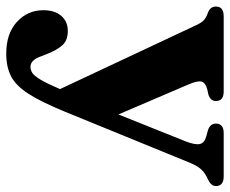

<svg xmlns="http://www.w3.org/2000/svg" viewBox="-82 -436 754 630"><g transform="rotate(90 295.0 -121.0)"><path d="M271.5 61 272.5 59.5 62.5 -388Q54 -406.5 45.2 -413.8Q36.5 -421 20 -427Q1.5 -434.5 1.5 -452.5Q1.5 -478 33.5 -478H280Q311.5 -478 311.5 -452.5Q311.5 -434 289 -427.5L273 -424Q251.5 -418.5 247.8 -405.5Q244 -392.5 257.5 -361.5L355.5 -132.5L444 -353.5Q456 -384.5 452.5 -399.8Q449 -415 427 -421L408.5 -426Q385.5 -433 385.5 -452.5Q385.5 -478 417 -478H558.5Q590.5 -478 590.5 -452.5Q590.5 -436.5 569 -426.5Q549 -418 536.5 -405Q524 -392 512 -362L346.5 43Q315 120 288.2 161.8Q261.5 203.5 230.8 219.5Q200 235.5 156 235.5Q90 235.5 51.8 200.5Q13.5 165.5 13.5 113.5Q13.5 76.5 32 55Q50.5 33.5 81.5 33.5Q112.5 33.5 128.5 51.5Q144.5 69.5 156 99L164.5 120.5Q176.5 156 199.5 156Q210 156 219.5 149.8Q229 143.5 241.2 123.2Q253.5 103 271.5 61Z"/></g></svg>

Font: Fraunces 9pt
Style: Bold
Weight: 700
Version: Version 1.000;[b76b70a41]